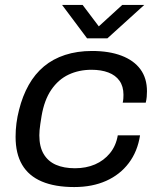

<svg xmlns="http://www.w3.org/2000/svg" viewBox="-20 -744 645 776"><path d="M280 12Q202 12 149 -10.5Q96 -33 69.5 -78Q43 -123 43 -191Q43 -219 46.5 -246Q50 -273 57 -300Q71 -356 96 -400.5Q121 -445 157.5 -475.5Q194 -506 243 -522Q292 -538 352 -538Q421 -538 471 -519Q521 -500 547.5 -464Q574 -428 574 -375Q574 -364 573 -352.5Q572 -341 569 -329H476Q478 -338 478.5 -346Q479 -354 479 -361Q479 -395 463 -417.5Q447 -440 418 -451Q389 -462 350 -462Q299 -462 257.5 -442.5Q216 -423 187.5 -381.5Q159 -340 148 -275Q145 -257 143 -243Q141 -229 140 -218.5Q139 -208 139 -197Q139 -151 156.5 -121.5Q174 -92 206 -78Q238 -64 283 -64Q328 -64 364 -79.5Q400 -95 424.5 -125Q449 -155 456 -197H546Q536 -132 500.5 -85Q465 -38 409 -13Q353 12 280 12ZM563 -724 414 -589H332L231 -724H314L394 -618H358L474 -724Z"/></svg>

Font: Archivo SemiExpanded
Style: Italic
Weight: 400
Width: 6
Italic angle: -10°
Designer: Hector Gatti
Foundry: Omnibus-Type
Version: Version 2.001